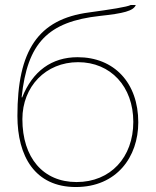

<svg xmlns="http://www.w3.org/2000/svg" viewBox="-20 -742 626 772"><path d="M70 -263C70 -394 164 -492 294 -492C425 -492 516 -394 516 -252C516 -109 424 -10 288 -10C153 -10 70 -108 70 -263ZM50 -276C50 -114 120 10 285 10C449 10 536 -111 536 -250C536 -409 439 -512 292 -512C188 -512 111 -456 69 -350L67 -351C90 -569 172 -655 382 -678C476 -688 517 -698 526 -722H506C491 -714 425 -704 338 -692C133 -665 50 -539 50 -276Z"/></svg>

Font: Perun Thin
Style: Regular
Weight: 100
Foundry: Copyright (c) Stefan Peev, Context Ltd, 2016
Version: Version 1.089